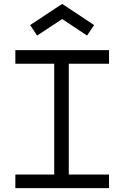

<svg xmlns="http://www.w3.org/2000/svg" viewBox="-20 -968 640 988"><path d="M541 0H59V-70H259V-640H59V-710H541V-640H334V-70H541ZM171 -785 135 -839 300 -948 464 -839 428 -785 300 -870Z"/></svg>

Font: Orbit
Style: Regular
Weight: 400
Designer: Sooun Cho
Foundry: JAMO
Version: Version 1.000; ttfautohint (v1.8.4.7-5d5b);gftools[0.9.29]